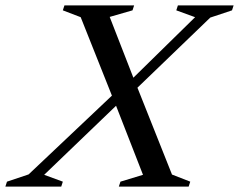

<svg xmlns="http://www.w3.org/2000/svg" viewBox="-85 -695 890 715"><path d="M371 -324 79.5 -44 149 -18.5 143 0H-65L-59 -18.5L21.5 -45.5L351 -357L384 -378.5L641.5 -631L571.5 -656.5L577.5 -675H785L779 -656.5L698 -629.5L402 -344.5ZM447.5 -44 342 -314.5 336.5 -327 215.5 -631 149 -656.5 155 -675H414.5L408.5 -656.5L323.5 -632L416 -394.5L422 -380.5L555.5 -45L623.5 -18.5L617.5 0H357.5L363.5 -18.5Z"/></svg>

Font: Newsreader 24pt Medium
Style: Italic
Weight: 500
Italic angle: -17°
Designer: Hugues Gentile
Foundry: Production Type
Version: Version 1.003